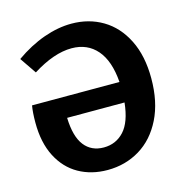

<svg xmlns="http://www.w3.org/2000/svg" viewBox="-107 -816 891 927"><g transform="rotate(-15 338.5 -352.0)"><path d="M636 -362Q636 -244 594 -159.5Q552 -75 480 -31.5Q408 12 319 12Q238 12 175 -23.5Q112 -59 76 -129Q40 -199 40 -299Q40 -350 46 -384H483Q475 -491 427.5 -546Q380 -601 301 -601Q213 -601 105 -533L49 -615Q120 -665 192 -690.5Q264 -716 331 -716Q418 -716 487 -675Q556 -634 596 -554Q636 -474 636 -362ZM481 -282H194Q197 -188 232 -143Q267 -98 329 -98Q390 -98 430.5 -142Q471 -186 481 -282Z"/></g></svg>

Font: Bitter Pro
Style: Bold
Weight: 700
Designer: Sol Matas, and Bitter project Authors
Foundry: Sol Matas
Version: Version 1.010